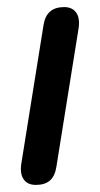

<svg xmlns="http://www.w3.org/2000/svg" viewBox="-20 -515 283 542"><path d="M81 7Q58 7 47 -8.5Q36 -24 40 -52L103 -445Q107 -470 121.5 -482.5Q136 -495 161 -495Q184 -495 195 -479.5Q206 -464 202 -436L139 -43Q135 -18 121 -5.5Q107 7 81 7Z"/></svg>

Font: Nunito ExtraLight SemiBold
Style: Italic
Weight: 600
Italic angle: -9°
Version: Version 3.602